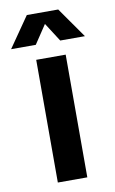

<svg xmlns="http://www.w3.org/2000/svg" viewBox="-119 -745 471 789"><g transform="rotate(-10 117.0 -350.0)"><path d="M57 0H180V-512H57ZM-37 -573H66L118 -651L168 -573H271L182 -700H51Z"/></g></svg>

Font: Vanilla Cream
Style: Bold
Weight: 700
Designer: Jeremy Tribby, Jinavaṁso
Foundry: Tribby Type
Version: Version 1.422;Glyphs 3.1.2 (3151)